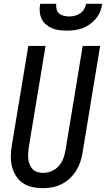

<svg xmlns="http://www.w3.org/2000/svg" viewBox="-20 -975 554 1003"><path d="M203 8Q175 8 148 2Q121 -4 99 -19Q77 -34 63 -57Q49 -80 42.5 -106Q36 -132 36.5 -160.5Q37 -189 42 -217L128 -735H218L130 -204Q128 -189 127 -173.5Q126 -158 128 -143Q130 -128 135.5 -114.5Q141 -101 151 -91Q161 -81 175.5 -76.5Q190 -72 205 -72Q227 -72 249 -81Q271 -90 286.5 -107Q302 -124 310 -145.5Q318 -167 322 -189L412 -735H503L411 -176Q407 -151 399 -127.5Q391 -104 377 -82Q363 -60 343.5 -42Q324 -24 300.5 -12.5Q277 -1 252.5 3.5Q228 8 203 8ZM329 -815Q309 -815 289 -817.5Q269 -820 251.5 -827.5Q234 -835 219.5 -847.5Q205 -860 197 -877.5Q189 -895 187.5 -915Q186 -935 190 -955H274Q272 -941 275.5 -927Q279 -913 289 -904.5Q299 -896 313 -892.5Q327 -889 341 -889Q356 -889 370.5 -892.5Q385 -896 398 -904.5Q411 -913 419 -926.5Q427 -940 430 -955H514Q511 -934 503 -914Q495 -894 481 -877.5Q467 -861 449 -848Q431 -835 410.5 -827.5Q390 -820 369.5 -817.5Q349 -815 329 -815Z"/></svg>

Font: Iosevka Curly Medium Oblique
Style: Regular
Weight: 500
Italic angle: -9°
Monospace: yes
Designer: Belleve Invis
Foundry: Belleve Invis
Version: Version 11.1.0; ttfautohint (v1.8.3)